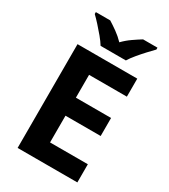

<svg xmlns="http://www.w3.org/2000/svg" viewBox="-223 -1039 1007 1144"><g transform="rotate(30 280.0 -467.0)"><path d="M501 0H90V-714H501V-590H241V-433H483V-309H241V-125H501ZM214 -774Q200 -797 177.5 -824Q155 -851 131.5 -877Q108 -903 89 -921V-934H188Q214 -918 244 -896.5Q274 -875 300 -848Q326 -875 357 -896.5Q388 -918 414 -934H513V-921Q495 -903 471 -877Q447 -851 424.5 -824Q402 -797 388 -774Z"/></g></svg>

Font: Noto Sans Sundanese
Style: Regular
Weight: 400
Designer: Monotype Design Team (Regular), Sérgio L. Martins (other weights)
Foundry: Monotype Imaging Inc.
Version: Version 2.003